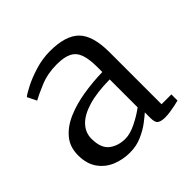

<svg xmlns="http://www.w3.org/2000/svg" viewBox="-129 -923 698 698"><g transform="rotate(-45 220.0 -574.5)"><path d="M342 -341Q324.5 -341 313.8 -347Q303 -353 303 -376.5V-406.5Q293 -397.5 272.8 -382Q252.5 -366.5 224 -353.8Q195.5 -341 161.5 -341Q125.5 -341 93.2 -354.2Q61 -367.5 41 -395.8Q21 -424 21 -468Q21 -510.5 45 -539.2Q69 -568 109 -585.2Q149 -602.5 198.2 -610.5Q247.5 -618.5 297.5 -619.5V-645.5Q297.5 -685.5 289 -710Q280.5 -734.5 259.5 -745.5Q238.5 -756.5 200 -756.5Q153 -756.5 114.5 -740.5Q76 -724.5 56.5 -713.5L39 -749Q46.5 -756 74 -770.2Q101.5 -784.5 139.5 -796.2Q177.5 -808 216.5 -808Q297 -808 332 -772.5Q367 -737 367 -652V-384.5H417.5V-353Q408.5 -350.5 395.5 -347.8Q382.5 -345 368.5 -343Q354.5 -341 342 -341ZM185.5 -388.5Q210 -388.5 241.5 -404Q273 -419.5 297.5 -438V-581.5Q230.5 -581 186 -567.5Q141.5 -554 119.8 -530.5Q98 -507 98 -476Q98 -427.5 123.2 -408Q148.5 -388.5 185.5 -388.5Z"/></g></svg>

Font: Merriweather Light
Style: Regular
Weight: 300
Designer: Eben Sorkin
Foundry: Eben Sorkin
Version: Version 2.100